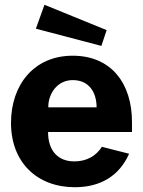

<svg xmlns="http://www.w3.org/2000/svg" viewBox="-20 -773 600 803"><path d="M532 -221V-263C532 -422 447 -540 284 -540C121 -540 26 -417 26 -259C26 -94 135 10 293 10C401 10 479 -38 520 -130L406 -159C381 -119 340 -98 291 -98C223 -98 181 -142 181 -221ZM130 -653 404 -581 426 -647 166 -753ZM182 -324C181 -380 219 -438 284 -438C354 -438 384 -385 384 -324Z"/></svg>

Font: Cheyenne Sans
Style: Bold
Weight: 700
Designer: The Public Sans project authors (U.S. Web Design System), Libre Franklin designed by Pablo Impallari and Rodrigo Fuenzal
Foundry: The Cheyenne Sans Project Authors
Version: Version 2.007